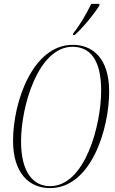

<svg xmlns="http://www.w3.org/2000/svg" viewBox="-20 -954 591 985"><path d="M355 -782 354 -774H363C409 -816 464 -883 490 -926V-934H448C422 -880 389 -824 355 -782ZM236 11C450 11 540 -297 540 -484C540 -660 451 -724 353 -724C149 -724 47 -433 47 -232C47 -64 131 11 236 11ZM237 1C151 1 88 -69 88 -229C88 -411 177 -714 352 -714C440 -714 499 -650 499 -489C499 -314 417 1 237 1Z"/></svg>

Font: Noto Serif Display ExtraCondensed ExtraLight
Style: Italic
Weight: 200
Width: 2
Italic angle: -12°
Designer: Monotype Design Team
Foundry: Monotype Imaging Inc.
Version: Version 2.009